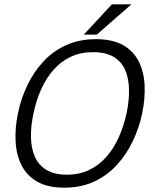

<svg xmlns="http://www.w3.org/2000/svg" viewBox="-20 -857 704 887"><path d="M277 10Q200 10 151.5 -18Q103 -46 79 -94.5Q55 -143 52 -205Q49 -267 63 -334Q77 -402 106.5 -463.5Q136 -525 180.5 -573Q225 -621 285.5 -648.5Q346 -676 423 -676Q500 -676 548.5 -648.5Q597 -621 621 -573Q645 -525 648 -463.5Q651 -402 637 -334Q623 -267 593.5 -205Q564 -143 519.5 -94.5Q475 -46 414.5 -18Q354 10 277 10ZM289 -50Q347 -50 392.5 -72Q438 -94 472 -133Q506 -172 529 -223.5Q552 -275 565 -334Q577 -393 576 -444Q575 -495 558 -534Q541 -573 504.5 -594.5Q468 -616 410 -616Q352 -616 306.5 -594.5Q261 -573 227 -534Q193 -495 170 -444Q147 -393 135 -334Q122 -275 123 -223.5Q124 -172 141 -133Q158 -94 194.5 -72Q231 -50 289 -50ZM587 -837 427 -697H367L497 -837Z"/></svg>

Font: Epunda Sans Light
Style: Italic
Weight: 300
Italic angle: -12.0243°
Designer: Simon Atzbach
Foundry: typofactur
Version: Version 2.204